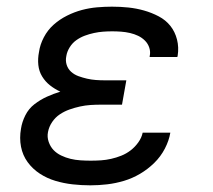

<svg xmlns="http://www.w3.org/2000/svg" viewBox="-20 -548 640 576"><path d="M251 8Q224 8 197.5 5Q171 2 146 -5.5Q121 -13 99.5 -27Q78 -41 63 -61.5Q48 -82 43 -108Q38 -134 43 -162Q46 -182 56 -202Q66 -222 83.5 -235.5Q101 -249 121 -258Q141 -267 161 -273Q144 -281 130 -292Q116 -303 106.5 -318.5Q97 -334 95 -353Q93 -372 97 -392Q100 -414 111.5 -436Q123 -458 141 -474Q159 -490 181 -501Q203 -512 225.5 -518Q248 -524 271 -526Q294 -528 316 -528Q341 -528 365 -525.5Q389 -523 412 -516.5Q435 -510 456 -499Q477 -488 491 -470.5Q505 -453 511 -429.5Q517 -406 513 -381L512 -377H429V-379Q432 -392 428 -404.5Q424 -417 415 -426Q406 -435 394.5 -440.5Q383 -446 370 -449Q357 -452 343.5 -453Q330 -454 317 -454Q303 -454 289.5 -453Q276 -452 262 -449Q248 -446 234.5 -441Q221 -436 209 -427.5Q197 -419 189 -406Q181 -393 179 -380Q176 -366 180 -353.5Q184 -341 193.5 -332.5Q203 -324 215.5 -319.5Q228 -315 241 -312Q254 -309 267.5 -308Q281 -307 295 -307H359L346 -234H282Q267 -234 251.5 -233Q236 -232 220 -228.5Q204 -225 188.5 -219.5Q173 -214 159.5 -205Q146 -196 136.5 -182Q127 -168 124 -152Q121 -137 126 -122.5Q131 -108 140.5 -98Q150 -88 163.5 -81.5Q177 -75 191.5 -71.5Q206 -68 221.5 -67Q237 -66 252 -66Q268 -66 283 -67Q298 -68 313.5 -71.5Q329 -75 344 -81Q359 -87 372 -97Q385 -107 395 -121Q405 -135 408 -150H491Q487 -126 474.5 -102Q462 -78 442.5 -59Q423 -40 400 -26.5Q377 -13 352 -5.5Q327 2 301.5 5Q276 8 251 8Z"/></svg>

Font: Iosevka Custom Oblique
Style: Regular
Weight: 400
Italic angle: -9°
Designer: Belleve Invis
Foundry: Belleve Invis
Version: Version 27.0.1